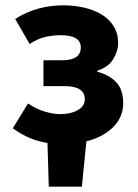

<svg xmlns="http://www.w3.org/2000/svg" viewBox="-20 -528 516 720"><path d="M163 172 158 8Q125 3 93 -10Q61 -23 28 -47L85 -140Q116 -119 148 -109.5Q180 -100 206 -100Q245 -100 271.5 -115Q298 -130 298 -156Q298 -205 222 -205H143V-302H213Q283 -302 283 -350Q283 -396 208 -396Q176 -396 148 -389Q120 -382 91 -363L37 -457Q78 -483 123 -495.5Q168 -508 218 -508Q258 -508 295 -499.5Q332 -491 360.5 -474Q389 -457 406 -430Q423 -403 423 -366Q423 -336 404.5 -306Q386 -276 345 -263V-259Q390 -247 416 -219.5Q442 -192 442 -141Q442 -113 431.5 -90Q421 -67 402 -49Q383 -31 358 -18Q333 -5 304 2L287 172Z"/></svg>

Font: Font
Style: ¶
Weight: 700
Designer: Paul D. Hunt
Foundry: Adobe Systems Incorporated
Version: Version 3.000